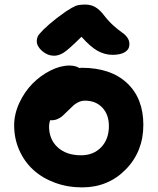

<svg xmlns="http://www.w3.org/2000/svg" viewBox="-20 -770 690 841"><path d="M216.8 -525.9Q188.5 -525.9 164.8 -546.4Q141.1 -566.9 141.1 -589.8Q141.1 -601.6 145.5 -610.6Q149.9 -619.6 169.4 -639.4Q189 -659.2 229 -690.9Q259.3 -713.4 267.8 -719.2Q276.4 -725.1 293.9 -735.4Q311.5 -745.6 324 -747.8Q336.4 -750 354 -750Q378.9 -750 398.4 -738.3Q418 -726.6 437 -701.2Q456.1 -676.3 478.5 -656.5Q501 -636.7 514.6 -627.7Q528.3 -618.7 537.6 -605.7Q546.9 -592.8 546.9 -576.2Q546.9 -554.2 527.6 -542Q508.3 -529.8 473.1 -529.8Q439.5 -529.8 408.2 -546.9Q377 -564 336.9 -608.9Q281.2 -553.7 259.5 -539.8Q237.8 -525.9 216.8 -525.9ZM339.8 50.8Q275.9 50.8 220.5 30.3Q165 9.8 126 -25.9Q86.9 -61.5 64.5 -112.1Q42 -162.6 42 -221.2Q42 -270.5 64.7 -319.3Q87.4 -368.2 122.3 -403.6Q157.2 -439 200.7 -460.9Q244.1 -482.9 284.2 -482.9Q310.5 -482.9 327.1 -472.2Q329.1 -472.2 332.5 -472.7Q335.9 -473.1 337.9 -473.1Q464.8 -473.1 536.4 -406.2Q607.9 -339.4 607.9 -223.1Q607.9 -106.4 530.8 -27.8Q453.6 50.8 339.8 50.8ZM194.8 -216.8Q194.8 -159.2 232.9 -124.5Q271 -89.8 335 -89.8Q389.2 -89.8 423.1 -125Q457 -160.2 457 -217.8Q457 -268.1 428.2 -298.6Q399.4 -329.1 352.1 -329.1Q337.4 -329.1 324.2 -322.8Q311 -316.4 303 -309.3Q294.9 -302.2 277.8 -285.2Q260.3 -267.6 252.2 -260.7Q244.1 -253.9 231.9 -248.5Q219.7 -243.2 205.1 -243.2H199.2Q194.8 -225.6 194.8 -216.8Z"/></svg>

Font: Shantell Sans Bouncy
Style: Bold
Weight: 700
Designer: Stephen Nixon, Anya Danilova, Shantell Martin
Foundry: Arrow Type
Version: Version 1.006;[9816181b4]